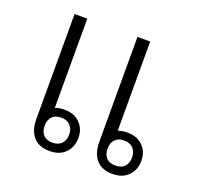

<svg xmlns="http://www.w3.org/2000/svg" viewBox="-103 -663 805 780"><g transform="rotate(20 299.5 -273.0)"><path d="M186 6Q140 6 116 -21.5Q92 -49 92 -99V-552H147V-166Q164 -173 187 -173Q229 -173 254 -148Q279 -123 279 -84Q279 -45 254.5 -19.5Q230 6 186 6ZM458 6Q412 6 388 -21.5Q364 -49 364 -99V-552H419V-166Q436 -173 459 -173Q501 -173 526 -148Q551 -123 551 -84Q551 -45 526.5 -19.5Q502 6 458 6ZM186 -30Q211 -30 225 -44.5Q239 -59 239 -84Q239 -108 225 -123Q211 -138 186 -138Q160 -138 146.5 -123.5Q133 -109 133 -84Q133 -59 146.5 -44.5Q160 -30 186 -30ZM458 -30Q483 -30 497 -44.5Q511 -59 511 -84Q511 -108 497 -123Q483 -138 458 -138Q432 -138 418.5 -123.5Q405 -109 405 -84Q405 -59 418.5 -44.5Q432 -30 458 -30Z"/></g></svg>

Font: Noto Sans Thai Looped Light
Style: Regular
Weight: 300
Designer: Sasikarn Vongin, Ben Mitchell
Foundry: The Fontpad Ltd
Version: Version 1.001; ttfautohint (v1.8.4.7-5d5b)